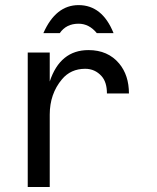

<svg xmlns="http://www.w3.org/2000/svg" viewBox="-20 -747 626 767"><path d="M153.3 -614.7Q202.6 -726.6 293.9 -726.6Q388.7 -726.6 433.6 -614.7H366.7Q335.9 -652.3 293.9 -652.3Q244.6 -652.3 218.8 -614.7ZM90.8 0V-537.1H178.7V-421.4Q220.2 -546.9 333.5 -546.9Q411.1 -546.9 456.1 -493.2Q495.1 -446.3 495.1 -373.5H407.2Q407.2 -418.9 385.7 -442.9Q359.4 -472.2 320.3 -472.2Q262.7 -472.2 227.5 -430.2Q178.7 -372.1 178.7 -289.1V0Z"/></svg>

Font: Consola Mono
Style: Book
Weight: 400
Monospace: yes
Version: Version 2.001